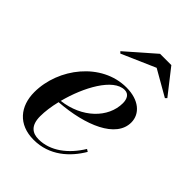

<svg xmlns="http://www.w3.org/2000/svg" viewBox="-205 -789 897 897"><g transform="rotate(45 243.0 -341.0)"><path d="M351 -634.5 478.5 -561.5 486.5 -569.5 390.5 -692H316L176 -569.5L184 -561.5ZM126 -90C126 -121 131 -158 140.5 -197C307 -209 448 -268.5 448 -370C448 -426.5 399.5 -470 316 -470C153 -470 27 -309 27 -150C27 -57.5 80.5 10 182.5 10C286.5 10 358 -56 401 -129L389 -136.5C342.5 -60 274 -8 197.5 -8C156 -8 126 -28.5 126 -90ZM318.5 -456C346.5 -456 356.5 -432 356.5 -406C356.5 -309.5 268.5 -223 143.5 -208.5C174.5 -328 243.5 -456 318.5 -456Z"/></g></svg>

Font: Bodoni* 16pt Medium
Style: Italic
Weight: 500
Italic angle: -13°
Version: Version 2.3